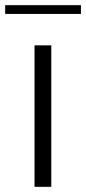

<svg xmlns="http://www.w3.org/2000/svg" viewBox="-62 -725 334 745"><path d="M137 0H72V-549H137ZM252 -671H-42V-705H252Z"/></svg>

Font: Open Sauce Sans Light
Style: Regular
Weight: 300
Designer: Alfredo Marco Pradil
Foundry: Creative Sauce Fz LLC
Version: Version 1.477